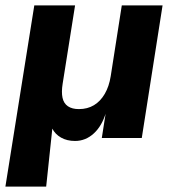

<svg xmlns="http://www.w3.org/2000/svg" viewBox="-25 -511 645 711"><path d="M-5 180 102 -491H253L207 -201Q202 -170 206.5 -149Q211 -128 226.5 -117.5Q242 -107 267 -107Q299 -107 323 -121.5Q347 -136 363 -163.5Q379 -191 385 -229L426 -491H577L500 0H352L367 -96H368Q353 -45 322.5 -17Q292 11 253 11Q223 11 201 -1.5Q179 -14 168 -36L169 -37L146 180Z"/></svg>

Font: Nunito Sans 12pt ExtraLight 12pt ExtraBold
Style: Italic
Weight: 800
Italic angle: -9°
Version: Version 3.101;gftools[0.9.27]